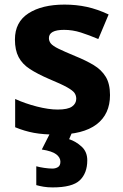

<svg xmlns="http://www.w3.org/2000/svg" viewBox="-20 -576 537 836"><path d="M459 -162Q459 -79 400.5 -34.5Q342 10 226 10Q169 10 128 2.5Q87 -5 46 -22V-145Q90 -125 141 -112Q192 -99 231 -99Q275 -99 293.5 -112Q312 -125 312 -146Q312 -160 304.5 -171Q297 -182 272 -196Q247 -210 194 -232Q143 -254 110 -275.5Q77 -297 61 -327.5Q45 -358 45 -404Q45 -480 104 -518Q163 -556 261 -556Q312 -556 358 -546Q404 -536 453 -513L408 -406Q368 -423 332 -434.5Q296 -446 259 -446Q226 -446 209.5 -437Q193 -428 193 -410Q193 -397 201.5 -386.5Q210 -376 234.5 -364Q259 -352 307 -332Q354 -313 388 -292.5Q422 -272 440.5 -241.5Q459 -211 459 -162ZM360 122Q360 178 327.5 209Q295 240 209 240Q187 240 169.5 237Q152 234 138 230V148Q152 152 172.5 155Q193 158 208 158Q222 158 232.5 151.5Q243 145 243 128Q243 110 225 96Q207 82 162 75L200 0H294L281 30Q311 40 335.5 62.5Q360 85 360 122Z"/></svg>

Font: Noto Sans Adlam
Style: Regular
Weight: 400
Designer: Mark Jamra, Neil Patel
Foundry: JamraPatel LLC
Version: Version 3.001